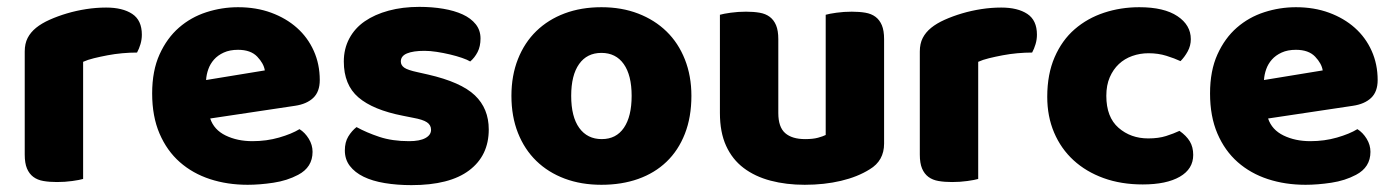

<svg xmlns="http://www.w3.org/2000/svg" viewBox="-20 -522 4061 559"><path d="M222 -1Q212 2 190.5 5Q169 8 146 8Q124 8 106.5 5Q89 2 77 -7Q65 -16 58.5 -31.5Q52 -47 52 -72V-372Q52 -395 60.5 -411.5Q69 -428 85 -441Q101 -454 124.5 -464.5Q148 -475 175 -483Q202 -491 231 -495.5Q260 -500 289 -500Q337 -500 365 -481.5Q393 -463 393 -421Q393 -407 389 -393.5Q385 -380 379 -369Q358 -369 336 -367Q314 -365 293 -361Q272 -357 253.5 -352.5Q235 -348 222 -342Z M701 16Q642 16 591.5 -0.5Q541 -17 503.5 -50Q466 -83 444.5 -133Q423 -183 423 -250Q423 -316 444.5 -363.5Q466 -411 501 -441.5Q536 -472 581 -486.5Q626 -501 673 -501Q726 -501 769.5 -485Q813 -469 844.5 -441Q876 -413 893.5 -374Q911 -335 911 -289Q911 -255 892 -237Q873 -219 839 -214L592 -177Q603 -144 637 -127.5Q671 -111 715 -111Q756 -111 792.5 -121.5Q829 -132 852 -146Q868 -136 879 -118Q890 -100 890 -80Q890 -35 848 -13Q816 4 776 10Q736 16 701 16ZM673 -377Q649 -377 631.5 -369Q614 -361 603 -348.5Q592 -336 586.5 -320.5Q581 -305 580 -289L751 -317Q748 -337 729 -357Q710 -377 673 -377Z M1403 -145Q1403 -69 1346 -26Q1289 17 1178 17Q1136 17 1100 11Q1064 5 1038.5 -7.5Q1013 -20 998.5 -39Q984 -58 984 -84Q984 -108 994 -124.5Q1004 -141 1018 -152Q1047 -136 1084.5 -123.5Q1122 -111 1171 -111Q1202 -111 1218.5 -120Q1235 -129 1235 -144Q1235 -158 1223 -166Q1211 -174 1183 -179L1153 -185Q1066 -202 1023.5 -238.5Q981 -275 981 -343Q981 -380 997 -410Q1013 -440 1042 -460Q1071 -480 1111.5 -491Q1152 -502 1201 -502Q1238 -502 1270.5 -496.5Q1303 -491 1327 -480Q1351 -469 1365 -451.5Q1379 -434 1379 -410Q1379 -387 1370.5 -370.5Q1362 -354 1349 -343Q1341 -348 1325 -353.5Q1309 -359 1290 -363.5Q1271 -368 1251.5 -371Q1232 -374 1216 -374Q1183 -374 1165 -366.5Q1147 -359 1147 -343Q1147 -332 1157 -325Q1167 -318 1195 -312L1226 -305Q1322 -283 1362.5 -244.5Q1403 -206 1403 -145Z M1993 -243Q1993 -181 1974 -132.5Q1955 -84 1920.5 -51Q1886 -18 1838 -1Q1790 16 1731 16Q1672 16 1624 -2Q1576 -20 1541.5 -53.5Q1507 -87 1488 -135Q1469 -183 1469 -243Q1469 -302 1488 -350Q1507 -398 1541.5 -431.5Q1576 -465 1624 -483Q1672 -501 1731 -501Q1790 -501 1838 -482.5Q1886 -464 1920.5 -430.5Q1955 -397 1974 -349Q1993 -301 1993 -243ZM1643 -243Q1643 -182 1666.5 -149.5Q1690 -117 1732 -117Q1774 -117 1796.5 -150Q1819 -183 1819 -243Q1819 -303 1796 -335.5Q1773 -368 1731 -368Q1689 -368 1666 -335.5Q1643 -303 1643 -243Z M2076 -479Q2086 -482 2107.5 -485Q2129 -488 2152 -488Q2174 -488 2191.5 -485Q2209 -482 2221 -473Q2233 -464 2239.5 -448.5Q2246 -433 2246 -408V-193Q2246 -152 2266 -134.5Q2286 -117 2324 -117Q2347 -117 2361.5 -121Q2376 -125 2384 -129V-479Q2394 -482 2415.5 -485Q2437 -488 2460 -488Q2482 -488 2499.5 -485Q2517 -482 2529 -473Q2541 -464 2547.5 -448.5Q2554 -433 2554 -408V-104Q2554 -54 2512 -29Q2477 -7 2428.5 4.5Q2380 16 2323 16Q2269 16 2223.5 4Q2178 -8 2145 -33Q2112 -58 2094 -97.5Q2076 -137 2076 -193Z M2828 -1Q2818 2 2796.5 5Q2775 8 2752 8Q2730 8 2712.5 5Q2695 2 2683 -7Q2671 -16 2664.5 -31.5Q2658 -47 2658 -72V-372Q2658 -395 2666.5 -411.5Q2675 -428 2691 -441Q2707 -454 2730.5 -464.5Q2754 -475 2781 -483Q2808 -491 2837 -495.5Q2866 -500 2895 -500Q2943 -500 2971 -481.5Q2999 -463 2999 -421Q2999 -407 2995 -393.5Q2991 -380 2985 -369Q2964 -369 2942 -367Q2920 -365 2899 -361Q2878 -357 2859.5 -352.5Q2841 -348 2828 -342Z M3324 -367Q3299 -367 3276.5 -359Q3254 -351 3237.5 -335.5Q3221 -320 3211 -297Q3201 -274 3201 -243Q3201 -181 3236.5 -150Q3272 -119 3323 -119Q3353 -119 3375 -126Q3397 -133 3414 -141Q3434 -127 3444 -110.5Q3454 -94 3454 -71Q3454 -30 3415 -7.5Q3376 15 3307 15Q3244 15 3193 -3.5Q3142 -22 3105.5 -55.5Q3069 -89 3049 -136Q3029 -183 3029 -240Q3029 -306 3050.5 -355.5Q3072 -405 3109 -437Q3146 -469 3194.5 -485Q3243 -501 3297 -501Q3369 -501 3408 -475Q3447 -449 3447 -408Q3447 -389 3438 -372.5Q3429 -356 3417 -344Q3400 -352 3376 -359.5Q3352 -367 3324 -367Z M3781 16Q3722 16 3671.5 -0.5Q3621 -17 3583.5 -50Q3546 -83 3524.5 -133Q3503 -183 3503 -250Q3503 -316 3524.5 -363.5Q3546 -411 3581 -441.5Q3616 -472 3661 -486.5Q3706 -501 3753 -501Q3806 -501 3849.5 -485Q3893 -469 3924.5 -441Q3956 -413 3973.5 -374Q3991 -335 3991 -289Q3991 -255 3972 -237Q3953 -219 3919 -214L3672 -177Q3683 -144 3717 -127.5Q3751 -111 3795 -111Q3836 -111 3872.5 -121.5Q3909 -132 3932 -146Q3948 -136 3959 -118Q3970 -100 3970 -80Q3970 -35 3928 -13Q3896 4 3856 10Q3816 16 3781 16ZM3753 -377Q3729 -377 3711.5 -369Q3694 -361 3683 -348.5Q3672 -336 3666.5 -320.5Q3661 -305 3660 -289L3831 -317Q3828 -337 3809 -357Q3790 -377 3753 -377Z"/></svg>

Font: Baloo Tamma
Style: Regular
Weight: 400
Designer: Divya Kowshik and Ek Type
Foundry: Ek Type
Version: Version 1.443;PS 1.000;hotconv 16.6.51;makeotf.lib2.5.65220;